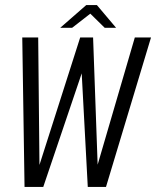

<svg xmlns="http://www.w3.org/2000/svg" viewBox="-20 -739 617 759"><path d="M77 0 68 -591H131L136 -87L297 -591H348L366 -88L513 -591H577L399 0H327L303 -449L151 0ZM218 -629 321 -719H363L439 -629H394L337 -685L265 -629Z"/></svg>

Font: Alumni Sans
Style: Italic
Weight: 400
Italic angle: -8°
Version: Version 1.016